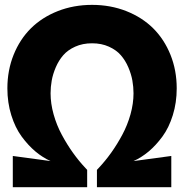

<svg xmlns="http://www.w3.org/2000/svg" viewBox="-20 -784 771 804"><path d="M10.9 -414.1Q10.9 -489.5 37 -554.5Q63.2 -619.5 109.5 -665.5Q155.9 -711.4 222 -737.5Q288.2 -763.6 365.5 -763.6Q442.7 -763.6 508.9 -737.5Q575 -711.4 621.4 -665.5Q667.7 -619.5 693.9 -554.5Q720 -489.5 720 -414.1Q720 -354.1 703.6 -301.6Q687.3 -249.1 660 -212Q632.7 -175 602.3 -149.5Q571.8 -124.1 539.1 -109.5L697.3 -130.9V0H385.9V-72.7L393.2 -80.5Q420.9 -110 445.5 -144.3Q470 -178.6 491.8 -219.1Q513.6 -259.5 526.4 -305Q539.1 -350.5 539.1 -393.2Q539.1 -420 534.3 -446.8Q529.5 -473.6 517.3 -502.3Q505 -530.9 486.1 -552.7Q467.3 -574.5 436.1 -588.6Q405 -602.7 365.5 -602.7Q325.9 -602.7 294.8 -588.6Q263.6 -574.5 244.8 -552.7Q225.9 -530.9 213.6 -502.3Q201.4 -473.6 196.6 -446.8Q191.8 -420 191.8 -393.2Q191.8 -350.5 204.5 -305Q217.3 -259.5 239.1 -219.1Q260.9 -178.6 285.5 -144.3Q310 -110 337.7 -80.5L345 -72.7V0H33.6V-130.9L191.8 -109.5Q159.1 -124.1 128.6 -149.5Q98.2 -175 70.9 -212Q43.6 -249.1 27.3 -301.6Q10.9 -354.1 10.9 -414.1Z"/></svg>

Font: Spartan MB Black
Style: Regular
Weight: 900
Designer: Matt Bailey, Mirko Velimirovic
Foundry: Matt Bailey
Version: Version 1.005